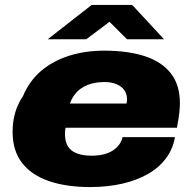

<svg xmlns="http://www.w3.org/2000/svg" viewBox="-20 -745 779 777"><path d="M345 12Q249 12 178.5 -12Q108 -36 69.5 -85.5Q31 -135 31 -211Q31 -255 42 -291Q53 -327 73 -356Q99 -418 147 -458.5Q195 -499 260 -519.5Q325 -540 401 -540Q498 -540 566.5 -517.5Q635 -495 671.5 -448Q708 -401 708 -328Q708 -313 706 -291.5Q704 -270 696 -228H245Q244 -222 243.5 -214.5Q243 -207 243 -201Q243 -173 254.5 -153.5Q266 -134 290.5 -124.5Q315 -115 351 -115Q380 -115 402 -121Q424 -127 439 -137.5Q454 -148 463.5 -161.5Q473 -175 476 -190H688Q680 -142 651.5 -104Q623 -66 578 -40.5Q533 -15 474 -1.5Q415 12 345 12ZM263 -326H492Q493 -330 493.5 -334.5Q494 -339 494 -343Q494 -364 483.5 -379.5Q473 -395 452.5 -404Q432 -413 403 -413Q365 -413 336.5 -402Q308 -391 290 -371.5Q272 -352 263 -326ZM173 -586 351 -725H515L644 -586H494L403 -677H450L329 -586Z"/></svg>

Font: Archivo SemiExpanded Black
Style: Italic
Weight: 900
Width: 6
Italic angle: -10°
Designer: Hector Gatti
Foundry: Omnibus-Type
Version: Version 2.001